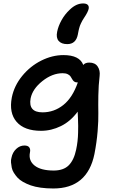

<svg xmlns="http://www.w3.org/2000/svg" viewBox="-20 -824 663 1102"><path d="M366.2 -570.8Q332.5 -570.8 316.7 -589.1Q300.8 -607.4 308.1 -642.1Q314.5 -674.3 333.3 -708.3Q352.1 -742.2 380.9 -769Q417.5 -804.2 457 -804.2Q475.6 -804.2 483.6 -796.1Q491.7 -788.1 488.8 -772.9Q484.4 -753.9 462.9 -722.2Q457 -713.4 452.4 -705.3Q447.8 -697.3 444.3 -689.2Q440.9 -681.2 438.7 -676Q436.5 -670.9 434.6 -662.4Q432.6 -653.8 431.6 -650.6Q430.7 -647.5 429 -637.9Q427.2 -628.4 426.8 -626Q416 -570.8 366.2 -570.8ZM286.1 257.8Q247.1 257.8 213.9 253.2Q180.7 248.5 156.5 240Q132.3 231.4 112.5 220.2Q92.8 209 80.6 195.6Q68.4 182.1 59.3 167.5Q50.3 152.8 47.4 137.9Q44.4 123 43.2 108.6Q42 94.2 45.9 81.1Q51.8 50.8 72.8 31Q93.8 11.2 120.1 11.2Q140.6 11.2 148.2 22.2Q155.8 33.2 151.9 50.8Q142.6 97.7 178.5 126.2Q214.4 154.8 288.1 154.8Q344.2 154.8 374.3 125Q404.3 95.2 417 35.2Q422.4 9.8 425 -13.9Q427.7 -37.6 428.2 -62Q428.7 -86.4 428.7 -101.6Q428.7 -116.7 427.5 -144.5Q426.3 -172.4 425.8 -183.1Q384.8 -127.4 329.6 -100.3Q274.4 -73.2 215.8 -73.2Q120.1 -73.2 75.4 -124.5Q30.8 -175.8 47.9 -265.1Q61.5 -332 107.4 -388.2Q153.3 -444.3 216.6 -476.1Q279.8 -507.8 344.2 -507.8Q436.5 -507.8 458 -451.2Q468.8 -464.8 492.2 -464.8Q525.4 -464.8 540.5 -442.4Q555.7 -419.9 551.8 -388.2Q545.4 -334.5 544.4 -275.9Q543.5 -217.3 544.4 -175.3Q545.4 -133.3 540.3 -70.6Q535.2 -7.8 522 60.1Q481.4 257.8 286.1 257.8ZM155.8 -259.8Q141.1 -179.2 224.1 -179.2Q290.5 -179.2 343.5 -221.4Q396.5 -263.7 426.8 -351.1H421.9Q411.6 -351.1 405 -356.4Q398.4 -361.8 394.3 -369.6Q390.1 -377.4 384.8 -385.3Q379.4 -393.1 368.2 -398.4Q356.9 -403.8 339.8 -403.8Q280.3 -403.8 223.6 -358.9Q167 -314 155.8 -259.8Z"/></svg>

Font: Shantell Sans Normal
Style: Italic
Weight: 500
Italic angle: -11.31°
Designer: Stephen Nixon, Anya Danilova, Shantell Martin
Foundry: Arrow Type
Version: Version 1.006;[559af2be0]